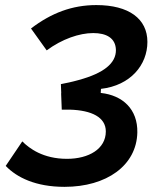

<svg xmlns="http://www.w3.org/2000/svg" viewBox="-20 -723 626 753"><path d="M232.9 9.8C398.4 9.8 515.6 -74.2 518.6 -203.1C520.5 -294.9 460.9 -349.1 376 -358.4H375L376 -374.5C492.2 -387.7 558.1 -468.8 558.1 -558.6C558.1 -649.4 485.4 -703.1 357.9 -703.1C263.2 -703.1 181.6 -672.4 101.6 -611.3L163.1 -525.4C223.1 -569.8 291 -593.3 345.7 -593.3C396.5 -593.3 433.6 -574.2 434.6 -526.9C435.1 -475.1 387.2 -436 288.6 -409.2C261.2 -401.4 238.8 -397 218.8 -393.1L220.2 -356.9H219.7L222.2 -293H253.4C340.3 -290.5 395 -262.7 395 -207.5C395 -139.2 328.6 -100.1 242.7 -100.1C148.9 -100.1 94.7 -141.1 67.4 -168.5L2.4 -72.3C45.9 -26.9 120.1 9.8 232.9 9.8Z"/></svg>

Font: Cascadia Mono PL SemiBold
Style: Italic
Weight: 600
Italic angle: -10°
Monospace: yes
Designer: Aaron Bell
Foundry: Saja Typeworks
Version: Version 2404.023